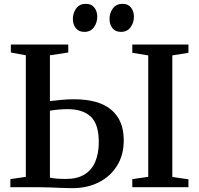

<svg xmlns="http://www.w3.org/2000/svg" viewBox="-20 -975 1036 1000"><path d="M358 5Q335.5 5 304.5 3.8Q273.5 2.5 240.5 1.2Q207.5 0 178 0H34V-42L114.5 -54V-687L36.5 -701.5V-743H335.5V-701.5L240 -687V-448.5Q268.5 -452 301.2 -455Q334 -458 365 -458Q495 -458 559.8 -403Q624.5 -348 624.5 -245Q624.5 -167 589.2 -111Q554 -55 493.8 -25Q433.5 5 358 5ZM324 -43Q381 -43 418.8 -65.5Q456.5 -88 475.5 -131.2Q494.5 -174.5 494.5 -235.5Q494.5 -327.5 453.2 -367Q412 -406.5 332.5 -406.5Q308 -406.5 284.2 -404.2Q260.5 -402 240 -398.5V-49.5Q253 -46.5 275 -44.8Q297 -43 324 -43ZM752 -54V-686.5L669 -700V-743H961.5V-700L877.5 -686.5V-53.5L961.5 -41V0H669V-42ZM419 -809Q390 -809 374.8 -828.5Q359.5 -848 359.5 -876Q359.5 -907.5 377 -931.2Q394.5 -955 426.5 -955H427.5Q456.5 -955 471.5 -935.5Q486.5 -916 486.5 -888Q486.5 -857 469.2 -833Q452 -809 420 -809ZM609.5 -809Q580.5 -809 565.5 -828.5Q550.5 -848 550.5 -876Q550.5 -907.5 568 -931.2Q585.5 -955 617.5 -955H618.5Q647.5 -955 662.5 -935.5Q677.5 -916 677.5 -888Q677.5 -857 660 -833Q642.5 -809 610.5 -809Z"/></svg>

Font: Merriweather 60pt SemiBold
Style: Regular
Weight: 600
Version: Version 2.100